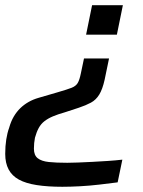

<svg xmlns="http://www.w3.org/2000/svg" viewBox="-23 -530 547 736"><path d="M216 186Q160 186 118 179.5Q76 173 49.5 158.5Q23 144 10 119.5Q-3 95 -3 60Q-3 30 1 4.5Q5 -21 12 -40Q19 -65 30 -83.5Q41 -102 55 -115.5Q69 -129 86.5 -139Q104 -149 125 -155L197 -176Q235 -187 251.5 -193.5Q268 -200 275 -212Q282 -224 287 -249L299 -306H395L378 -224Q370 -188 357.5 -167.5Q345 -147 325.5 -136.5Q306 -126 279 -117L224 -99Q199 -92 180 -84Q161 -76 147.5 -65.5Q134 -55 125.5 -39.5Q117 -24 111 -2Q109 8 108 18.5Q107 29 107 40Q107 65 121.5 76.5Q136 88 164 91Q192 94 235 94Q251 94 276 93Q301 92 330.5 90.5Q360 89 390 87Q420 85 446 82L428 169Q397 173 359 177.5Q321 182 283.5 184Q246 186 216 186ZM307 -397 330 -510H448L425 -397Z"/></svg>

Font: Saira Expanded Medium
Style: Italic
Weight: 500
Width: 7
Italic angle: -12°
Designer: Hector Gatti with collaboration of the Omnibus-Type team
Foundry: Omnibus-Type
Version: Version 1.101